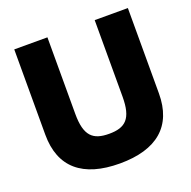

<svg xmlns="http://www.w3.org/2000/svg" viewBox="-144 -968 1120 1125"><g transform="rotate(-20 416.0 -405.0)"><path d="M770.2 -825H563.4V-348C563.4 -210 517.2 -170 416 -170C314.8 -170 268.6 -210 268.6 -348V-825H61.8V-293C61.8 -89 185 15 416 15C647 15 770.2 -89 770.2 -293Z"/></g></svg>

Font: Hussar
Style: BdWide
Weight: 700
Foundry: Cannot Into Space Fonts
Version: Version 2.00